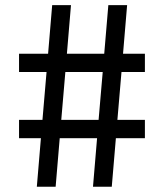

<svg xmlns="http://www.w3.org/2000/svg" viewBox="-20 -713 626 733"><path d="M335 0 350.6 -185.5H208L192.4 0H120.6L136.2 -185.5H52.7V-255.4H142.1L157.7 -438H52.7V-507.8H163.6L179.2 -693.4H251L235.4 -507.8H377.9L393.6 -693.4H465.3L449.7 -507.8H533.2V-438H443.8L428.2 -255.4H533.2V-185.5H422.4L406.7 0ZM213.9 -255.4H356.4L372.1 -438H229.5Z"/></svg>

Font: Cascadia Code PL SemiLight
Style: Regular
Weight: 350
Monospace: yes
Designer: Aaron Bell
Foundry: Saja Typeworks
Version: Version 2404.023; ttfautohint (v1.8.4)